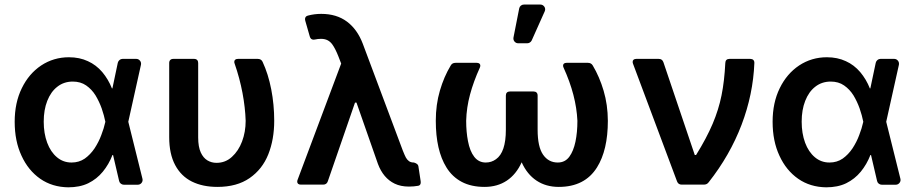

<svg xmlns="http://www.w3.org/2000/svg" viewBox="-20 -801 3976 833"><path d="M154.8 -25.2Q102.3 -61.8 73.2 -125.7Q43.7 -188.9 43.7 -272.7Q43.7 -355.5 74.6 -418.3Q105.1 -481.2 158.7 -517Q212.7 -552.6 279.1 -552.6Q325.3 -552.6 361.5 -535.5Q397 -519.5 423.7 -488.3Q449.9 -457 465.6 -417.6H467.7L491.1 -528.8Q492.9 -535.9 498.6 -540.7Q504.3 -545.5 511.4 -545.5H571.4Q579.9 -545.5 585.9 -539.2Q592 -533 592 -524.5Q592 -521.7 591.6 -520.2L536.6 -272.7L598 -25.6Q598.7 -22 598.7 -20.6Q598.7 -12.1 592.7 -5.9Q586.6 0.4 577.8 0.4H517Q509.9 0.4 504.1 -4.3Q498.2 -8.9 496.8 -16L470.5 -128.6H468Q452.1 -87.7 426.1 -56.1Q399.9 -24.1 362.9 -6Q326.3 11.7 275.9 11.7Q206.7 10.7 154.8 -25.2ZM184.7 -181.8Q199.6 -141.7 227.3 -118.6Q254.3 -95.9 290.5 -95.9Q322.8 -95.9 347.7 -112.9Q371.8 -130 390.3 -157.3Q408.7 -185.7 419.4 -214.8Q430.8 -244 436.8 -271.3L437.1 -272.7L436.8 -274.1Q431.8 -299.4 421.2 -330.6Q410.5 -360.4 394.5 -387.1Q378.2 -413.4 353.7 -430.4Q329.5 -447.1 295.8 -447.1Q257.1 -447.1 228.7 -424.7Q200.6 -403.1 185 -363.3Q169.7 -324.2 169.7 -273.1Q169.7 -222.3 184.7 -181.8Z M714.1 -206V-527.7Q714.1 -536.2 718.8 -540.8Q723.4 -545.5 731.9 -545.5H822.1Q830.6 -545.5 835.2 -540.8Q839.8 -536.2 839.8 -527.7V-204.5Q839.8 -163.7 851.2 -139.2Q861.9 -116.1 879.6 -105.3Q897.4 -94.5 919.4 -94.5Q958.1 -94.5 986.2 -120.4Q1014.6 -146 1030.2 -187.3Q1045.8 -228.7 1045.8 -277Q1044 -334.2 1032 -398.1Q1019.9 -462 997.9 -525.2Q996.4 -529.1 996.4 -532.7Q996.4 -538.7 1000.5 -542.1Q1004.6 -545.5 1012.4 -545.5H1098.4Q1113.3 -545.5 1119.3 -532.7Q1143.8 -480.1 1156.8 -413.4Q1169.7 -346.6 1169.7 -277Q1169.7 -196 1144 -131.4Q1118.3 -66.8 1063 -28.4Q1007.8 9.9 923.3 9.9Q859.4 9.9 812.5 -13.3Q765.6 -36.6 739.9 -84.9Q714.1 -133.2 714.1 -206Z M1692.1 -4.3Q1642.8 -28.1 1619.7 -89.8L1526.6 -355.8H1520.2L1402.3 -14.6Q1397.4 0 1382.1 0H1285.2Q1277.7 0 1273.6 -3.4Q1269.5 -6.7 1269.5 -12.8Q1269.5 -16.7 1271 -20.6L1460.2 -525.2L1447.8 -557.2Q1434.7 -590.2 1421.9 -608Q1413 -620.4 1401.1 -626.4Q1389.2 -632.5 1372.5 -632.5Q1359.4 -632.5 1346.6 -629.6Q1342.3 -628.9 1340.6 -628.9Q1328.1 -628.9 1324.2 -642L1304.3 -711.3Q1303.3 -715.2 1303.3 -718Q1303.3 -723.7 1306.5 -727.8Q1309.7 -731.9 1315.7 -733.3Q1343.7 -740.8 1373.6 -740.8Q1440.3 -740.8 1485.3 -707.2Q1530.2 -673.7 1554 -611.2L1727.6 -147.7Q1735.8 -127.1 1740.9 -117.5Q1746.1 -108 1754.3 -101.9Q1762.4 -95.9 1775.9 -95.9Q1783.4 -93.8 1788.9 -89.8Q1794.4 -85.9 1795.1 -80.3L1805 -15.3Q1805.4 -13.5 1805.4 -9.9Q1805.4 2.8 1794.7 5Q1775.2 8.5 1754.3 8.5Q1718.4 8.5 1692.1 -4.3Z M2243.3 -96.9Q2219.5 -44.4 2178.6 -17.2Q2137.8 9.9 2082.4 9.9Q2024.5 9.9 1983.3 -11.9Q1942.1 -33.7 1916.9 -74.6Q1870.7 -148.8 1870.7 -277Q1870.7 -347.3 1888.5 -407.8Q1906.2 -468.4 1935.4 -516.7Q1938.9 -523.1 1944.1 -525.7Q1949.2 -528.4 1956.7 -528.4H2048.3Q2055.8 -528.4 2059.8 -525.2Q2063.9 -522 2063.9 -516.3Q2063.9 -512.4 2061.8 -507.5Q2034.4 -447.4 2019.2 -390.6Q2003.9 -333.8 2002.5 -277Q2002.5 -229 2010.3 -188.9Q2018.5 -145.2 2037.6 -120.6Q2056.8 -95.9 2087.4 -95.9Q2112.2 -95.9 2131.7 -110.1Q2174.7 -140.3 2174.7 -237.9V-386.4Q2174.7 -394.9 2179.3 -399.5Q2183.9 -404.1 2192.5 -404.1H2294.7Q2303.3 -404.1 2307.9 -399.5Q2312.5 -394.9 2312.5 -386.4V-237.9Q2312.5 -164.1 2336.1 -130Q2359.7 -95.9 2399.9 -95.9Q2431.8 -95.9 2450.3 -121.4Q2468 -145.6 2476.6 -186.1Q2485.1 -226.6 2485.1 -277Q2480.1 -387.1 2425.1 -507.5Q2422.9 -512.4 2422.9 -516.3Q2422.9 -522 2426.8 -525.2Q2430.8 -528.4 2438.2 -528.4H2530.9Q2545.1 -528.4 2551.8 -516.7Q2581 -467.7 2598.9 -407.1Q2616.8 -346.6 2617.2 -277Q2617.2 -149.9 2570 -74.6Q2517 9.9 2404.1 9.9Q2348.7 9.9 2307.7 -17.4Q2266.7 -44.7 2243.3 -96.9ZM2207.4 -634.2Q2207.4 -625.7 2213.4 -619.5Q2219.5 -613.3 2228 -613.3H2267.8Q2273.8 -613.3 2278.9 -616.7Q2284.1 -620 2286.9 -625.7L2343.4 -752.1Q2345.2 -756.7 2345.2 -760.3Q2345.2 -768.8 2339.1 -775Q2333.1 -781.2 2324.2 -781.2H2252.8Q2245.4 -781.2 2239.7 -776.5Q2234 -771.7 2232.6 -764.6L2207.7 -638.1Q2207.4 -636.7 2207.4 -634.2Z M2917.3 -14.2 2726.2 -524.9Q2724.8 -528.8 2724.8 -532.7Q2724.8 -538.7 2728.9 -542.1Q2733 -545.5 2740.4 -545.5H2838.1Q2853.3 -545.5 2858.3 -530.9L2994.3 -128.6H3000Q3045.8 -202.4 3071.9 -264Q3098 -325.6 3110.4 -387.3Q3122.9 -448.9 3126.8 -528.1Q3127.1 -536.6 3131.7 -541Q3136.4 -545.5 3144.9 -545.5H3235.1Q3243.6 -545.5 3248.4 -540.8Q3253.2 -536.2 3252.8 -527.3Q3247.5 -391.7 3197.3 -259.6Q3147 -127.5 3055 -10.7Q3050.8 -5 3045.6 -2.5Q3040.5 0 3033.4 0H2937.5Q2922.6 0 2917.3 -14.2Z M3443.2 -25.2Q3390.6 -61.8 3361.5 -125.7Q3332 -188.9 3332 -272.7Q3332 -355.5 3362.9 -418.3Q3393.5 -481.2 3447.1 -517Q3501.1 -552.6 3567.5 -552.6Q3613.6 -552.6 3649.9 -535.5Q3685.4 -519.5 3712 -488.3Q3738.3 -457 3753.9 -417.6H3756L3779.5 -528.8Q3781.2 -535.9 3786.9 -540.7Q3792.6 -545.5 3799.7 -545.5H3859.7Q3868.3 -545.5 3874.3 -539.2Q3880.3 -533 3880.3 -524.5Q3880.3 -521.7 3880 -520.2L3824.9 -272.7L3886.4 -25.6Q3887.1 -22 3887.1 -20.6Q3887.1 -12.1 3881 -5.9Q3875 0.4 3866.1 0.4H3805.4Q3798.3 0.4 3792.4 -4.3Q3786.6 -8.9 3785.2 -16L3758.9 -128.6H3756.4Q3740.4 -87.7 3714.5 -56.1Q3688.2 -24.1 3651.3 -6Q3614.7 11.7 3564.3 11.7Q3495 10.7 3443.2 -25.2ZM3473 -181.8Q3487.9 -141.7 3515.6 -118.6Q3542.6 -95.9 3578.8 -95.9Q3611.2 -95.9 3636 -112.9Q3660.2 -130 3678.6 -157.3Q3697.1 -185.7 3707.7 -214.8Q3719.1 -244 3725.1 -271.3L3725.5 -272.7L3725.1 -274.1Q3720.2 -299.4 3709.5 -330.6Q3698.9 -360.4 3682.9 -387.1Q3666.5 -413.4 3642 -430.4Q3617.9 -447.1 3584.2 -447.1Q3545.5 -447.1 3517 -424.7Q3489 -403.1 3473.4 -363.3Q3458.1 -324.2 3458.1 -273.1Q3458.1 -222.3 3473 -181.8Z"/></svg>

Font: DeltaSans SemiBold
Style: Regular
Weight: 600
Designer: Rasmus Andersson
Foundry: rsms
Version: Version 3.012